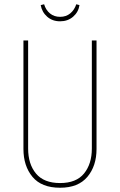

<svg xmlns="http://www.w3.org/2000/svg" viewBox="-20 -871 563 901"><path d="M433 -172Q433 -92 390 -41Q347 10 262 10Q175 10 132.5 -41Q90 -92 90 -172V-681H112V-174Q112 -101 149 -56.5Q186 -12 262 -12Q338 -12 374.5 -57Q411 -102 411 -174V-681H433ZM171 -847 187 -851Q195 -824 214.5 -808Q234 -792 262 -792Q290 -792 309.5 -808Q329 -824 338 -851L353 -847Q348 -814 323 -792.5Q298 -771 262 -771Q226 -771 201.5 -792.5Q177 -814 171 -847Z"/></svg>

Font: Fira Sans Extra Condensed Thin
Style: Regular
Weight: 250
Width: 1
Designer: Carrois Corporate & Edenspiekermann AG
Foundry: Carrois Corporate GbR & Edenspiekermann AG
Version: Version 4.203